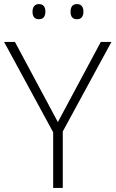

<svg xmlns="http://www.w3.org/2000/svg" viewBox="-20 -919 565 939"><path d="M263 -322 473 -714H525L287 -276V0H240V-272L0 -714H53ZM139 -862Q139 -879 147 -889Q155 -899 170 -899Q187 -899 194.5 -889Q202 -879 202 -862Q202 -845 194.5 -835Q187 -825 170 -825Q139 -825 139 -862ZM325 -862Q325 -879 332.5 -889Q340 -899 356 -899Q373 -899 380.5 -889Q388 -879 388 -862Q388 -845 380.5 -835Q373 -825 356 -825Q325 -825 325 -862Z"/></svg>

Font: Noto Sans Thaana ExtraLight
Style: Regular
Weight: 200
Designer: David Williams
Foundry: Google Inc.
Version: Version 3.001; ttfautohint (v1.8.4.7-5d5b)